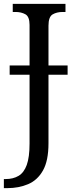

<svg xmlns="http://www.w3.org/2000/svg" viewBox="-30 -734 385 994"><path d="M-10 240V193H-1Q38 193 66 176.5Q94 160 108.5 120Q123 80 123 9V-347H20V-395H123V-605Q123 -648 101.5 -660Q80 -672 51 -672H36V-714H309V-672H294Q264 -672 242.5 -659.5Q221 -647 221 -601V-395H320V-347H221V8Q221 98 192.5 148.5Q164 199 115.5 219.5Q67 240 8 240Z"/></svg>

Font: Noto Serif SemiCondensed
Style: Regular
Weight: 400
Width: 4
Designer: Monotype Design Team
Foundry: Monotype Imaging Inc.
Version: Version 2.013